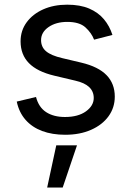

<svg xmlns="http://www.w3.org/2000/svg" viewBox="-20 -573 568 833"><path d="M262.7 11.7Q206.5 11.7 162.8 -4.6Q119.1 -21 90.8 -53.2Q62.5 -85.4 52.7 -132.3L136.2 -152.3Q147.9 -107.4 180.4 -86.4Q212.9 -65.4 261.7 -65.4Q318.8 -65.4 352.8 -89.8Q386.7 -114.3 386.7 -147.9Q386.7 -176.3 366.9 -195.1Q347.2 -213.9 306.6 -223.1L215.8 -244.6Q141.6 -262.2 105.5 -299.1Q69.3 -335.9 69.3 -393.6Q69.3 -440.4 95.7 -476.3Q122.1 -512.2 167.7 -532.5Q213.4 -552.7 271.5 -552.7Q327.6 -552.7 366.9 -535.9Q406.2 -519 430.9 -489.5Q455.6 -460 467.8 -421.4L388.2 -400.9Q377 -430.2 350.8 -454.1Q324.7 -478 272 -478Q223.1 -478 190.7 -455.6Q158.2 -433.1 158.2 -398.9Q158.2 -368.7 180.2 -350.3Q202.1 -332 250 -320.8L332.5 -301.3Q406.7 -283.7 442.4 -246.8Q478 -210 478 -153.8Q478 -106 450.9 -68.6Q423.8 -31.2 375.2 -9.8Q326.7 11.7 262.7 11.7ZM184.6 240.7 224.1 57.6H314L252 240.7Z"/></svg>

Font: Inter Variable
Style: Regular
Weight: 400
Designer: Rasmus Andersson
Foundry: rsms
Version: Version 4.001;git-9221beed3